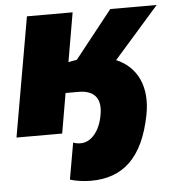

<svg xmlns="http://www.w3.org/2000/svg" viewBox="-52 -569 766 833"><g transform="rotate(-5 330.5 -152.5)"><path d="M311 215C450 215 539 136 575 -48C599 -170 555 -259 465 -297L661 -520H459L295 -313C281 -311 269 -309 258 -306L295 -520H96L5 0H204L234 -174H290C352 -174 391 -144 377 -67C365 5 325 49 281 49C268 49 257 47 248 43L220 202C244 210 280 215 311 215Z"/></g></svg>

Font: Fixel Display Black
Style: Italic
Weight: 900
Italic angle: -10°
Designer: AlfaBravo + MacPaw
Foundry: Kyrylo Tkachov, Marchela Mozhyna, Serhii Makarenko, Maria Weinstein, Zakhar Kryvoshyya
Version: Version 1.210;Glyphs 3.2 (3217)